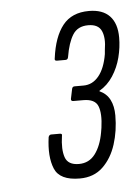

<svg xmlns="http://www.w3.org/2000/svg" viewBox="-40 -808 355 489"><g transform="rotate(-5 138.0 -563.5)"><path d="M145 -352Q94 -352 81 -383Q68 -414 75 -464Q77 -470 82 -470H104Q111 -470 109 -464Q104 -430 111 -409.5Q118 -389 146 -389Q172 -389 187.5 -409.5Q203 -430 209 -464L211 -476Q216 -512 208.5 -531Q201 -550 171 -550H146Q139 -550 140 -556L145 -580Q146 -587 152 -587H175Q198 -587 214 -606.5Q230 -626 236 -662L237 -673Q242 -703 234 -721Q226 -739 200 -739Q173 -739 160.5 -719Q148 -699 142 -663Q141 -656 135 -656H113Q106 -656 108 -663Q115 -717 138 -746Q161 -775 205 -775Q240 -775 258 -756Q276 -737 276 -701Q276 -676 269.5 -650.5Q263 -625 249 -603.5Q235 -582 214 -570V-569Q232 -561 240.5 -544.5Q249 -528 249 -504Q249 -465 238 -430.5Q227 -396 204 -374Q181 -352 145 -352Z"/></g></svg>

Font: Sofia Sans Extra Condensed Light
Style: Italic
Weight: 300
Italic angle: -9°
Version: Version 4.100